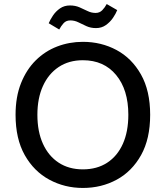

<svg xmlns="http://www.w3.org/2000/svg" viewBox="-20 -915 821 950"><path d="M390 15Q300 15 224 -26Q148 -67 102.5 -147.5Q57 -228 57 -347Q57 -436 84 -503.5Q111 -571 157 -616.5Q203 -662 263 -685Q323 -708 390 -708Q481 -708 556.5 -667.5Q632 -627 677.5 -546.5Q723 -466 723 -347Q723 -228 678 -147.5Q633 -67 557.5 -26Q482 15 390 15ZM390 -77Q460 -77 510.5 -110Q561 -143 588 -203.5Q615 -264 615 -347Q615 -471 554.5 -544Q494 -617 390 -617Q321 -617 270.5 -583.5Q220 -550 192.5 -489.5Q165 -429 165 -347Q165 -264 192.5 -203.5Q220 -143 270.5 -110Q321 -77 390 -77ZM273 -769 221 -800Q228 -817 242 -838Q256 -859 277 -873.5Q298 -888 326 -888Q352 -888 373 -879Q394 -870 413 -860.5Q432 -851 453 -851Q473 -851 486 -864.5Q499 -878 508 -895L560 -865Q553 -847 539 -826.5Q525 -806 504 -791Q483 -776 455 -776Q429 -776 408 -785.5Q387 -795 368 -804.5Q349 -814 328 -814Q307 -814 294.5 -800Q282 -786 273 -769Z"/></svg>

Font: Ubuntu Sans Medium
Style: Regular
Weight: 500
Designer: Dalton Maag Ltd
Foundry: Dalton Maag Ltd
Version: Version 1.006; ttfautohint (v1.8.4.7-5d5b)